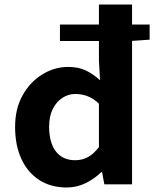

<svg xmlns="http://www.w3.org/2000/svg" viewBox="-20 -818 684 852"><path d="M276 14Q206 14 154.5 -19Q103 -52 75 -112.5Q47 -173 47 -255Q47 -336 80.5 -395.5Q114 -455 168 -488Q222 -521 282 -521Q329 -521 361.5 -505Q394 -489 424 -462L419 -549V-798H566V0H443L433 -54H429Q400 -25 360.5 -5.5Q321 14 276 14ZM314 -107Q344 -107 369.5 -120.5Q395 -134 419 -165V-358Q394 -382 367.5 -391.5Q341 -401 314 -401Q283 -401 256.5 -383.5Q230 -366 214 -334Q198 -302 198 -256Q198 -185 228 -146Q258 -107 314 -107ZM246 -636V-709H644V-642L558 -636Z"/></svg>

Font: Noto Sans SC
Style: Bold
Weight: 700
Designer: Ryoko NISHIZUKA  (kana, bopomofo & ideographs); Paul D. Hunt (Latin, Greek & Cyrillic); Sandoll Communications , Soo-you
Foundry: Adobe
Version: Version 2.004-H2;hotconv 1.0.118;makeotfexe 2.5.65603